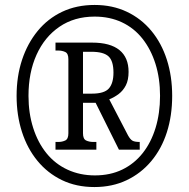

<svg xmlns="http://www.w3.org/2000/svg" viewBox="-20 -745 762 775"><path d="M361 10Q288 10 230 -18Q172 -46 131 -96Q90 -146 68.5 -213Q47 -280 47 -358Q47 -437 69 -503.5Q91 -570 132 -620Q173 -670 231 -697.5Q289 -725 362 -725Q434 -725 492 -697.5Q550 -670 591 -620.5Q632 -571 653.5 -504Q675 -437 675 -358Q675 -278 653.5 -211Q632 -144 590.5 -94.5Q549 -45 491 -17.5Q433 10 361 10ZM363 -37Q425 -37 473.5 -60.5Q522 -84 556 -127Q590 -170 608 -229Q626 -288 626 -358Q626 -429 607.5 -487.5Q589 -546 555 -589Q521 -632 472 -655Q423 -678 362 -678Q280 -678 220 -637Q160 -596 127.5 -524Q95 -452 95 -358Q95 -288 114 -228.5Q133 -169 168 -126Q203 -83 253 -60Q303 -37 363 -37ZM204 -141V-172H215Q231 -172 243.5 -178Q256 -184 256 -207V-506Q256 -529 243.5 -535Q231 -541 215 -541H204V-573H352Q425 -573 462 -543Q499 -513 499 -455Q499 -422 488 -400.5Q477 -379 459 -365.5Q441 -352 421 -344L497 -198Q506 -182 515 -177Q524 -172 544 -172V-141H460L366 -330H315V-207Q315 -184 327.5 -178Q340 -172 357 -172H369V-141ZM351 -367Q401 -367 419.5 -388Q438 -409 438 -452Q438 -499 418 -517.5Q398 -536 349 -536H315V-367Z"/></svg>

Font: Noto Serif Condensed
Style: Regular
Weight: 400
Width: 3
Designer: Monotype Design Team
Foundry: Monotype Imaging Inc.
Version: Version 2.015